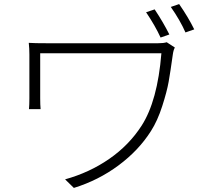

<svg xmlns="http://www.w3.org/2000/svg" viewBox="-20 -874 1040 941"><path d="M797 -667 837 -641Q830 -629 827 -607Q815 -521 806.5 -473Q798 -425 775 -353.5Q752 -282 720 -232Q660 -137 561 -63.5Q462 10 342 47L299 5Q418 -28 515 -95Q612 -162 674 -258Q752 -379 771 -613H177V-392Q177 -360 179 -339H122Q124 -360 124 -392V-607Q124 -636 121 -664Q145 -662 218 -662H753Q782 -662 797 -667ZM817 -840 858 -854Q903 -789 932 -730L889 -715Q862 -776 817 -840ZM696 -814 738 -828Q780 -765 810 -705L767 -690Q741 -747 696 -814Z"/></svg>

Font: Noto Sans Korean Light
Style: Regular
Weight: 300
Designer: Ryoko NISHIZUKA  (kana & ideographs); Paul D. Hunt (Latin, Greek & Cyrillic); Wenlong ZHANG  (bopomofo); Sandoll Communi
Foundry: Adobe Systems Incorporated
Version: Version 1.000;PS 1;hotconv 1.0.78;makeotf.lib2.5.61930